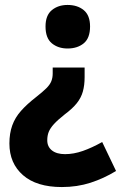

<svg xmlns="http://www.w3.org/2000/svg" viewBox="-20 -579 491 776"><path d="M322 -306V-267Q322 -235 315 -209.5Q308 -184 290.5 -162Q273 -140 242 -117Q213 -94 198 -77.5Q183 -61 177 -46Q171 -31 171 -12Q171 14 190 29Q209 44 243 44Q278 44 315 31Q352 18 393 -5L449 112Q400 142 346 159.5Q292 177 230 177Q128 177 73 129Q18 81 18 1Q18 -40 29.5 -72Q41 -104 65 -131Q89 -158 125 -186Q153 -208 167.5 -222.5Q182 -237 187.5 -251Q193 -265 193 -282V-306ZM344 -472Q344 -425 318.5 -404Q293 -383 253 -383Q215 -383 189.5 -404Q164 -425 164 -472Q164 -517 189.5 -538Q215 -559 253 -559Q293 -559 318.5 -538Q344 -517 344 -472Z"/></svg>

Font: Noto Sans Khmer SemiCondensed ExtraBold
Style: Regular
Weight: 800
Width: 4
Designer: Danh Hong and the Monotype Design Team
Foundry: Monotype Imaging Inc.
Version: Version 2.004